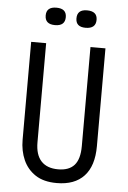

<svg xmlns="http://www.w3.org/2000/svg" viewBox="-58 -878 619 932"><g transform="rotate(5 252.0 -412.0)"><path d="M254 12Q190 12 150 -14.5Q110 -41 90.5 -85Q71 -129 71 -183V-660H144V-177Q144 -116 172.5 -85.5Q201 -55 255 -55Q308 -55 334 -84.5Q360 -114 360 -177V-660H433V-183Q433 -87 387 -37.5Q341 12 254 12ZM328 -751Q280 -751 280 -793Q280 -836 328 -836Q378 -836 378 -794Q378 -751 328 -751ZM179 -751Q130 -751 130 -794Q130 -836 179 -836Q228 -836 228 -794Q228 -751 179 -751Z"/></g></svg>

Font: Bricolage Grotesque 12pt Condensed Light
Style: Regular
Weight: 300
Width: 3
Designer: Mathieu Triay
Foundry: Atelier Triay
Version: Version 1.001; ttfautohint (v1.8.4.7-5d5b);gftools[0.9.33.de